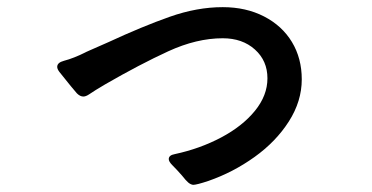

<svg xmlns="http://www.w3.org/2000/svg" viewBox="-20 -520 1040 537"><path d="M489 -29Q475 -45 462 -58Q452 -68 452 -75Q452 -86 469 -89Q539 -104 598.5 -135.5Q658 -167 693 -210Q728 -253 728 -301Q728 -350 693 -381.5Q658 -413 603 -413Q530 -413 450.5 -376.5Q371 -340 274 -284Q245 -267 229 -256Q220 -250 213 -250Q204 -250 195 -259Q185 -270 146 -319Q140 -327 140 -333Q140 -345 159 -350Q186 -357 220 -374Q210 -370 283 -402Q378 -446 454.5 -473Q531 -500 603 -500Q668 -500 718.5 -474Q769 -448 796.5 -402.5Q824 -357 824 -298Q824 -237 788 -180.5Q752 -124 692 -81Q632 -38 563 -14Q530 -3 520 -3Q513 -4 506.5 -9.5Q500 -15 489 -29Z"/></svg>

Font: Shippori Gochic B2 Bold
Style: Regular
Weight: 700
Designer: FONTDASU
Foundry: FONTDASU / Google Inc. / but / Adobe
Version: Version 1.130